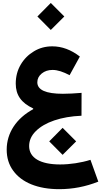

<svg xmlns="http://www.w3.org/2000/svg" viewBox="-20 -969 694 1316"><path d="M409.2 92.3 502 0 409.2 -92.8 317.4 0ZM527.3 -581.5C467.3 -627.9 404.3 -651.4 338.4 -651.4C292 -651.4 250 -640.1 212.4 -617.2C174.3 -594.2 144 -564 121.6 -525.4C99.1 -486.8 87.9 -443.4 87.9 -396C87.9 -317.4 125.5 -264.2 207.5 -225.6V-220.7C91.8 -157.7 25.9 -58.1 25.9 56.6C25.9 111.8 40.5 160.2 70.3 200.7C128.9 282.2 239.3 327.6 385.7 327.6C478 327.6 567.4 310.5 653.8 275.9L600.1 126.5C537.1 146.5 460.4 158.2 392.1 158.2C255.9 158.2 179.7 112.8 179.7 32.2C179.7 -5.9 194.8 -40 225.6 -70.3C286.1 -130.9 397.5 -169.9 538.6 -175.8L539.1 -332.5C492.7 -328.6 447.8 -326.2 411.1 -326.2C294.4 -326.2 235.8 -352.5 235.8 -404.8C235.8 -428.7 246.1 -449.2 266.1 -465.3C286.1 -481.4 310.5 -489.7 340.3 -489.7C375 -489.7 413.6 -476.6 457 -453.6ZM328.1 -763.7 420.9 -856 328.1 -948.7 236.3 -856Z"/></svg>

Font: Estedad ExtraBold
Style: Regular
Weight: 800
Designer: Amin Abedi
Version: Version 7.3